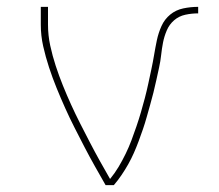

<svg xmlns="http://www.w3.org/2000/svg" viewBox="-20 -540 640 560"><path d="M288 0Q272 -28 256.5 -55.5Q241 -83 226.5 -111Q212 -139 197.5 -167.5Q183 -196 170 -225Q157 -254 145 -283.5Q133 -313 123 -343.5Q113 -374 106 -405Q99 -436 99 -468V-520H120V-468Q120 -437 126.5 -407Q133 -377 142.5 -348Q152 -319 163.5 -290.5Q175 -262 187.5 -234.5Q200 -207 214 -179.5Q228 -152 242 -125Q256 -98 271 -71Q286 -44 301 -18Q301 -18 301 -18Q301 -18 301 -18Q315 -35 326 -53.5Q337 -72 346.5 -91.5Q356 -111 363.5 -131Q371 -151 378 -171.5Q385 -192 391 -212.5Q397 -233 402.5 -254Q408 -275 412.5 -296Q417 -317 421.5 -338Q426 -359 429.5 -380Q433 -401 437.5 -422.5Q442 -444 451 -464Q460 -484 476.5 -497.5Q493 -511 514.5 -515.5Q536 -520 558 -520V-501Q539 -501 520.5 -497Q502 -493 488 -481Q474 -469 466.5 -451.5Q459 -434 455.5 -416Q452 -398 450 -379.5Q448 -361 444 -343Q440 -325 436 -306.5Q432 -288 427.5 -270Q423 -252 418 -234.5Q413 -217 408 -199Q403 -181 397 -163.5Q391 -146 384.5 -128.5Q378 -111 370.5 -94Q363 -77 354 -61Q345 -45 334.5 -29.5Q324 -14 312 0Z"/></svg>

Font: Zed Sans Thin Extended
Style: Regular
Weight: 100
Width: 7
Designer: Belleve Invis
Foundry: Belleve Invis
Version: Version 1.0.0; ttfautohint (v1.8.4)